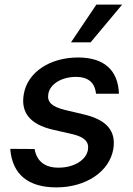

<svg xmlns="http://www.w3.org/2000/svg" viewBox="-20 -802 576 833"><path d="M396.7 -395.2H496.1C492.2 -497.9 431.8 -552.6 318.5 -552.6C196.4 -552.6 99.1 -488.6 83.1 -393.1C69.6 -314.6 109.4 -262.8 208.1 -239.7L296.2 -219.5C347.7 -207 367.2 -185.7 361.5 -152C354.8 -109 302.2 -74.2 233.3 -74.6C175.1 -74.6 139.6 -101.9 130 -155.5L24.5 -156.2C33 -43.7 104.4 11 224.8 11C353.3 11 455.3 -57.9 471.6 -155.5C484.4 -234 442.5 -282 345.9 -305L262.1 -324.9C204.9 -339.1 183.6 -359 189.6 -394.2C196.4 -437.5 247.9 -468.4 308.9 -468.4C371.4 -468.4 392.4 -435.4 396.7 -395.2ZM288 -618.3H373.2L509.9 -782H398.1Z"/></svg>

Font: Margiela Sans Medium
Style: Italic
Weight: 500
Italic angle: -9.39999°
Designer: Stefan Endress, Andreas Faust
Version: Version 1.100;FEAKit 1.0